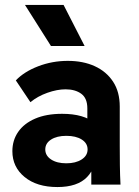

<svg xmlns="http://www.w3.org/2000/svg" viewBox="-20 -746 562 776"><path d="M349 0V-154L333 -204V-308Q333 -349 308.5 -367Q284 -385 245 -385Q211 -385 171.5 -371Q132 -357 103 -333L44 -421Q77 -456 134 -478Q191 -500 254 -500Q316 -500 363 -478.5Q410 -457 437 -416Q464 -375 464 -315V-156Q464 -117 464.5 -78Q465 -39 467 0ZM212 10Q129 10 79.5 -30.5Q30 -71 30 -135Q30 -179 53.5 -213Q77 -247 122 -266.5Q167 -286 231 -286Q320 -286 364 -247.5Q408 -209 408 -145H371Q371 -71 332 -30.5Q293 10 212 10ZM248 -86Q286 -86 310 -101.5Q334 -117 334 -142Q334 -167 310.5 -182Q287 -197 248 -197Q210 -197 186.5 -182Q163 -167 163 -142Q163 -117 186.5 -101.5Q210 -86 248 -86ZM186 -560 81 -726H237L322 -560Z"/></svg>

Font: SUSE Thin
Style: Bold
Weight: 700
Version: Version 1.000